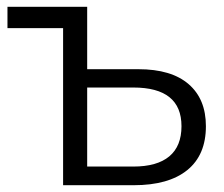

<svg xmlns="http://www.w3.org/2000/svg" viewBox="-20 -546 661 566"><path d="M587 -174Q587 -89 532 -44.5Q477 0 374 0H166V-463H2V-526H237V-342H388Q485 -342 536 -298Q587 -254 587 -174ZM515 -174Q515 -288 373 -288H237V-55H373Q443 -55 479 -85Q515 -115 515 -174Z"/></svg>

Font: CMG Sans
Style: Regular
Weight: 400
Designer: Julieta Ulanovsky
Foundry: Julieta Ulanovsky
Version: Version 7.200